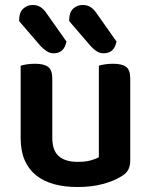

<svg xmlns="http://www.w3.org/2000/svg" viewBox="-20 -736 606 771"><path d="M503 -93Q503 -70 495 -54.5Q487 -39 466 -27Q437 -9 392.5 3Q348 15 291 15Q239 15 197 3.5Q155 -8 125 -32Q95 -56 79 -93Q63 -130 63 -181V-472Q71 -475 86.5 -477.5Q102 -480 121 -480Q156 -480 173 -467.5Q190 -455 190 -421V-183Q190 -131 216.5 -108.5Q243 -86 292 -86Q323 -86 344.5 -92Q366 -98 377 -105V-472Q385 -475 400.5 -477.5Q416 -480 434 -480Q470 -480 486.5 -467.5Q503 -455 503 -421ZM57 -651V-657Q57 -686 73 -701Q89 -716 112 -716Q130 -716 143.5 -707Q157 -698 168 -681L247 -569Q241 -543 228 -532.5Q215 -522 196 -522Q180 -522 167.5 -530.5Q155 -539 144 -550ZM258 -651V-657Q258 -686 273.5 -701Q289 -716 312 -716Q331 -716 344.5 -707Q358 -698 369 -681L448 -569Q442 -543 429 -532.5Q416 -522 396 -522Q381 -522 368.5 -530Q356 -538 345 -550Z"/></svg>

Font: Baloo 2 SemiBold
Style: Regular
Weight: 600
Designer: Sarang Kulkarni and Ek Type
Foundry: Ek Type
Version: Version 1.640;hotconv 1.0.111;makeotfexe 2.5.65597; ttfautoh